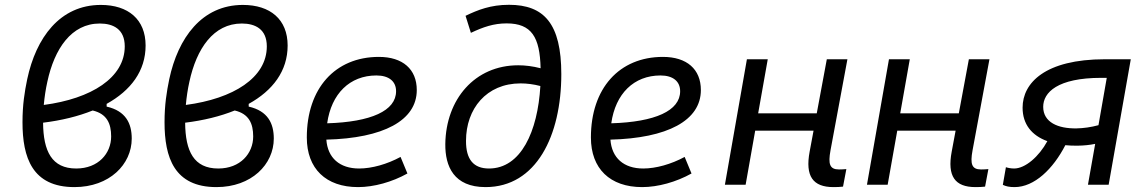

<svg xmlns="http://www.w3.org/2000/svg" viewBox="-20 -762 4728 792"><path d="M419.9 -333.5C519.5 -388.7 580.6 -469.2 580.6 -574.2C580.6 -682.1 508.8 -741.7 396 -741.7C226.6 -741.7 128.4 -605.5 92.3 -435.5C81.5 -383.3 72.8 -330.1 72.8 -257.8C72.8 -112.3 112.8 9.8 287.1 9.8C431.6 9.8 523.4 -84 523.4 -190.4C523.4 -252.9 499 -304.2 419.9 -322.3ZM160.6 -329.1C163.6 -361.8 168.5 -394.5 175.3 -424.8C204.6 -561 274.4 -665 391.6 -665C447.3 -665 494.6 -641.6 494.6 -570.8C494.6 -441.4 356.9 -355 160.6 -329.1ZM362.3 -306.2C420.9 -292.5 438.5 -252.4 438.5 -199.2C438.5 -128.9 385.3 -66.9 294.4 -66.9C193.8 -66.9 158.7 -137.7 157.7 -255.9C233.4 -265.1 302.7 -282.2 362.3 -306.2Z M1005.9 -333.5C1105.5 -388.7 1166.5 -469.2 1166.5 -574.2C1166.5 -682.1 1094.7 -741.7 981.9 -741.7C812.5 -741.7 714.4 -605.5 678.2 -435.5C667.5 -383.3 658.7 -330.1 658.7 -257.8C658.7 -112.3 698.7 9.8 873 9.8C1017.6 9.8 1109.4 -84 1109.4 -190.4C1109.4 -252.9 1085 -304.2 1005.9 -322.3ZM746.6 -329.1C749.5 -361.8 754.4 -394.5 761.2 -424.8C790.5 -561 860.4 -665 977.5 -665C1033.2 -665 1080.6 -641.6 1080.6 -570.8C1080.6 -441.4 942.9 -355 746.6 -329.1ZM948.2 -306.2C1006.8 -292.5 1024.4 -252.4 1024.4 -199.2C1024.4 -128.9 971.2 -66.9 880.4 -66.9C779.8 -66.9 744.6 -137.7 743.7 -255.9C819.3 -265.1 888.7 -282.2 948.2 -306.2Z M1461.4 -66.9C1380.9 -66.9 1331.5 -110.8 1326.2 -186C1561 -191.9 1699.2 -264.6 1699.2 -390.6C1699.2 -476.6 1641.1 -527.3 1543 -527.3C1362.3 -527.3 1245.6 -397.5 1245.6 -194.8C1245.6 -66.4 1324.2 9.8 1457 9.8C1522.5 9.8 1597.7 -11.2 1660.6 -46.4L1632.3 -114.7C1576.7 -84.5 1513.7 -66.9 1461.4 -66.9ZM1329.6 -253.4C1346.7 -375.5 1422.9 -450.7 1532.7 -450.7C1584.5 -450.7 1613.8 -426.3 1613.8 -385.7C1613.8 -305.2 1510.7 -258.8 1329.6 -253.4Z M1982.9 9.8C2192.4 9.8 2295.4 -202.6 2295.4 -456.1C2295.4 -664.1 2224.6 -742.2 2079.6 -742.2C2003.9 -742.2 1951.2 -721.2 1900.4 -696.8L1922.4 -626.5C1973.1 -650.4 2016.1 -665.5 2069.8 -665.5C2172.9 -665.5 2207 -608.9 2210 -480.5C2177.7 -488.8 2147 -492.7 2117.7 -492.7C1938.5 -492.7 1819.3 -352.5 1816.9 -168C1815.9 -75.7 1852.1 9.8 1982.9 9.8ZM2209 -407.2C2198.2 -219.7 2128.9 -66.9 1997.1 -66.9C1933.1 -66.9 1901.9 -104.5 1902.3 -181.2C1902.3 -313 1986.3 -418 2127.4 -418C2152.8 -418 2180.7 -414.6 2209 -407.2Z M2633.3 -66.9C2552.7 -66.9 2503.4 -110.8 2498 -186C2732.9 -191.9 2871.1 -264.6 2871.1 -390.6C2871.1 -476.6 2813 -527.3 2714.8 -527.3C2534.2 -527.3 2417.5 -397.5 2417.5 -194.8C2417.5 -66.4 2496.1 9.8 2628.9 9.8C2694.3 9.8 2769.5 -11.2 2832.5 -46.4L2804.2 -114.7C2748.5 -84.5 2685.5 -66.9 2633.3 -66.9ZM2501.5 -253.4C2518.6 -375.5 2594.7 -450.7 2704.6 -450.7C2756.3 -450.7 2785.6 -426.3 2785.6 -385.7C2785.6 -305.2 2682.6 -258.8 2501.5 -253.4Z M2970.2 0H3055.7L3095.2 -223.1H3335.9L3319.8 -136.7C3300.8 -35.2 3333 9.8 3418 9.8C3433.1 9.8 3445.8 9.3 3457.5 7.8L3471.2 -64.5C3460.4 -63.5 3450.7 -63 3440.9 -63C3402.3 -63 3395.5 -85.4 3405.8 -141.6L3475.6 -517.6H3390.6L3349.1 -294.4H3107.4L3147 -517.6H3061Z M3556.2 0H3641.6L3681.2 -223.1H3921.9L3905.8 -136.7C3886.7 -35.2 3918.9 9.8 4003.9 9.8C4019 9.8 4031.7 9.3 4043.5 7.8L4057.1 -64.5C4046.4 -63.5 4036.6 -63 4026.9 -63C3988.3 -63 3981.4 -85.4 3991.7 -141.6L4061.5 -517.6H3976.6L3935.1 -294.4H3693.4L3732.9 -517.6H3647Z M4426.3 -161.1C4451.7 -161.6 4473.1 -163.6 4497.6 -168.5L4467.8 0H4553.2L4644.5 -517.6H4538.1C4291 -517.6 4198.2 -419.9 4198.2 -317.9C4198.2 -249.5 4235.8 -203.1 4300.3 -179.7C4265.6 -115.7 4209 -66.9 4163.1 -66.9C4149.9 -66.9 4136.2 -69.8 4129.4 -72.3L4116.7 0.5C4129.9 6.8 4143.6 9.8 4165 9.8C4247.1 9.8 4324.2 -65.4 4374.5 -163.1C4391.1 -161.6 4408.2 -160.6 4426.3 -161.1ZM4511.2 -245.6C4480.5 -237.3 4449.7 -232.9 4420.9 -232.4C4343.8 -231 4283.2 -257.8 4283.2 -321.3C4283.2 -380.4 4341.8 -440.9 4522.9 -440.9H4545.4Z"/></svg>

Font: Cascadia Mono SemiLight
Style: Italic
Weight: 350
Italic angle: -10°
Monospace: yes
Designer: Aaron Bell
Foundry: Saja Typeworks
Version: Version 2404.023